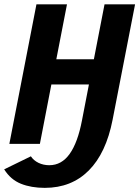

<svg xmlns="http://www.w3.org/2000/svg" viewBox="-28 -679 658 906"><path d="M391.6 -280.3H214.4L160.2 0H16.1L144 -658.7H288.1L237.8 -399.4H415L465.3 -658.7H609.4L503.4 -114.3Q472.7 43.5 390.9 125.5Q309.1 207.5 183.1 207.5Q119.1 207.5 70.6 188Q22 168.5 -8.3 120.1L117.7 58.6Q130.4 78.1 153.6 89.4Q176.8 100.6 204.6 100.6Q262.7 100.6 300.8 47.1Q338.9 -6.3 358.9 -111.3Z"/></svg>

Font: Liberation Mono
Style: Bold Italic
Weight: 700
Italic angle: -12°
Monospace: yes
Designer: Steve Matteson
Foundry: Ascender Corporation
Version: Version 2.1.5